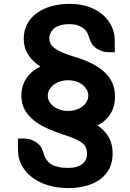

<svg xmlns="http://www.w3.org/2000/svg" viewBox="-20 -737 668 983"><path d="M503.4 -75.7Q529.8 -52.2 543.5 -20.5Q550.3 -4.9 553.5 12.7Q556.6 30.3 556.6 49.8Q556.6 91.8 540.5 124.5Q524.4 157.2 494.6 179.7Q464.4 202.1 421.4 214.4Q379.4 226.1 327.1 226.1Q311 226.1 295.4 224.6Q279.8 223.1 264.2 220.7Q248.5 217.8 233.4 213.6Q218.3 209.5 204.1 204.1Q175.3 192.4 150.9 175.8Q127 159.2 108.4 135.3Q89.8 111.8 80.1 83Q79.1 80.6 78.1 76.7V76.2Q75.2 66.9 74 58.1Q72.8 49.3 72.3 37.1V36.6L71.8 22V17.6V-27.8H101.1Q127.4 -27.8 149.9 -17.3Q172.4 -6.8 187 11.7Q189 14.2 191.7 19Q194.3 23.9 196.8 29.8Q199.2 35.6 201.7 42Q204.1 48.3 205.6 54.2Q206.1 55.7 206.3 56.9Q206.5 58.1 207 60.1Q208 61.5 209 64.5Q209.5 64.9 209.5 66.4Q210.4 67.4 210.9 68.6Q211.4 69.8 212.4 70.8Q212.9 71.8 213.4 72.8Q213.9 73.7 214.4 74.7Q214.8 75.2 214.8 75.7L215.3 76.2Q219.2 83 224.4 88.6Q229.5 94.2 235.4 99.1Q252.4 111.8 275.4 116.7Q286.6 120.1 299.8 121.3Q313 122.6 327.1 122.6Q352.5 122.6 370.6 117.7Q389.2 111.8 401.9 102.1Q413.6 92.8 419.9 79.6Q425.8 65.9 425.8 50.8Q425.8 33.7 420.9 21Q416.5 7.8 402.3 -3.4Q395.5 -9.3 386.2 -14.9Q377 -20.5 364.3 -25.9Q352.1 -31.2 336.7 -37.1Q321.3 -43 301.8 -48.8Q279.8 -56.2 259.5 -64Q239.3 -71.8 219.7 -80.6Q200.2 -89.4 183.1 -99.6Q166 -109.9 151.9 -122.1Q123 -145 106 -176.3Q89.4 -208 89.4 -248.5Q89.4 -287.6 106.4 -321.8Q115.2 -337.9 127.4 -352.1Q139.6 -366.2 155.3 -377.4Q168.5 -387.2 187 -396.5Q181.2 -400.4 175.3 -404.5Q169.4 -408.7 164.1 -413.1Q135.3 -436 118.2 -467.3Q101.6 -497.6 101.6 -539.6Q101.6 -580.1 118.7 -612.8Q127.4 -628.9 139.4 -643.1Q151.4 -657.2 167 -668.5Q198.7 -692.4 241.2 -704.6Q285.2 -717.3 335.9 -717.3Q387.7 -717.3 431.6 -703.1Q453.6 -695.3 471.7 -685.3Q489.7 -675.3 505.4 -662.1Q520.5 -649.4 532.5 -633.5Q544.4 -617.7 552.7 -600.1Q555.2 -594.2 557.4 -587.6Q559.6 -581.1 561.5 -574.2Q564.5 -564.9 565.7 -555.9Q566.9 -546.9 567.4 -535.2V-534.2V-519L567.9 -469.7H538.1Q511.7 -469.7 489.5 -480.2Q467.3 -490.7 452.6 -509.3Q450.2 -511.7 447.8 -516.6Q445.3 -521.5 442.6 -527.3Q439.9 -533.2 437.7 -539.6Q435.5 -545.9 434.1 -551.8Q434.1 -552.2 432.9 -554.9Q431.6 -557.6 430.7 -560.3Q429.7 -563 428.5 -565.4Q427.2 -567.9 427.2 -568.4Q426.3 -569.8 425.3 -571.8Q422.4 -576.2 419.4 -580.1Q416.5 -584 412.6 -587.4Q405.8 -593.8 397.7 -598.4Q389.6 -603 379.9 -606.4Q370.1 -610.4 358.4 -611.8Q346.7 -613.3 333.5 -613.3Q308.1 -613.3 289.1 -607.4Q269 -601.1 257.3 -592.3Q245.1 -580.6 238.8 -568.4Q232.4 -555.2 232.4 -539.1Q232.4 -507.8 264.6 -486.8Q280.3 -476.1 303.7 -466.6Q327.1 -457 357.9 -447.3Q411.1 -431.2 449.7 -412.1Q488.8 -392.6 515.6 -367.2Q543 -341.3 555.7 -311.5Q562.5 -295.9 565.7 -278.3Q568.8 -260.7 568.8 -241.2Q568.8 -199.2 552.7 -167Q537.1 -134.3 505.9 -111.3Q500 -106.9 493.2 -103Q486.3 -99.1 479 -95.2Q485.8 -90.3 491.9 -85.7Q498 -81.1 503.4 -75.7ZM328.6 -168.9Q350.1 -168.9 369.1 -175Q388.2 -181.2 402.1 -191.9Q416 -202.6 424.1 -217Q432.1 -231.4 432.1 -247.6Q432.1 -263.7 424.1 -278.1Q416 -292.5 402.1 -303.2Q388.2 -314 369.1 -320.1Q350.1 -326.2 328.6 -326.2Q307.1 -326.2 288.1 -320.1Q269 -314 254.9 -303.2Q240.7 -292.5 232.7 -278.1Q224.6 -263.7 224.6 -247.6Q224.6 -231.4 232.7 -217Q240.7 -202.6 254.9 -191.9Q269 -181.2 288.1 -175Q307.1 -168.9 328.6 -168.9Z"/></svg>

Font: Millunium
Style: Bold
Weight: 700
Designer: kolcsarzsolt
Foundry: Kolcsar Szilard Zsolt
Version: Version 2.000980; 2016